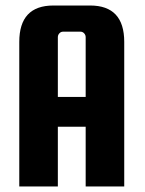

<svg xmlns="http://www.w3.org/2000/svg" viewBox="-20 -677 525 697"><path d="M307 -657Q431 -657 431 -525V0H291V-217H190V0H50V-525Q50 -657 174 -657ZM190 -325H291V-542Q291 -550 285.5 -556Q280 -562 272 -562H209Q201 -562 195.5 -556Q190 -550 190 -542Z"/></svg>

Font: Squada One
Style: Regular
Weight: 400
Designer: Joe Prince
Foundry: Joe Prince
Version: Version 1.001